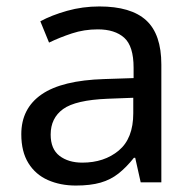

<svg xmlns="http://www.w3.org/2000/svg" viewBox="-20 -565 601 595"><path d="M288 -545Q386 -545 433 -502Q480 -459 480 -365V0H416L399 -76H395Q372 -47 347.5 -27.5Q323 -8 291.5 1Q260 10 215 10Q167 10 128.5 -7Q90 -24 68 -59.5Q46 -95 46 -149Q46 -229 109 -272.5Q172 -316 303 -320L394 -323V-355Q394 -422 365 -448Q336 -474 283 -474Q241 -474 203 -461.5Q165 -449 132 -433L105 -499Q140 -518 188 -531.5Q236 -545 288 -545ZM314 -259Q214 -255 175.5 -227Q137 -199 137 -148Q137 -103 164.5 -82Q192 -61 235 -61Q303 -61 348 -98.5Q393 -136 393 -214V-262Z"/></svg>

Font: lkorean25
Style: Book
Weight: 400
Designer: Jelle Bosma - Monotype Design Team
Foundry: Monotype Imaging Inc.
Version: Version 2.003